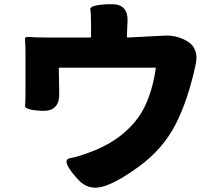

<svg xmlns="http://www.w3.org/2000/svg" viewBox="-20 -835 1040 911"><path d="M465 51Q396 69 349 15L334 -2Q270 -77 313 -84.5Q356 -92 433 -123Q561 -176 635 -276Q697 -362 719 -509Q720 -514 715 -514H264Q259 -514 259 -509L261 -391Q263 -306 180 -309Q97 -313 99 -332.5Q101 -352 101 -399V-571Q101 -631 98.5 -646.5Q96 -662 119 -659.5Q142 -657 203 -657H407Q412 -657 412 -662V-724Q412 -770 408.5 -790.5Q405 -811 492 -815H503Q589 -819 585 -733L582 -662Q582 -657 587 -657L761 -666Q819 -669 869 -639Q924 -605 909 -532Q872 -358 811.5 -242Q751 -126 638 -44Q531 34 465 51Z"/></svg>

Font: Resource Han Rounded KR Heavy
Style: Regular
Weight: 900
Designer: Cyano Hao (round all glyphs); Ryoko NISHIZUKA 西塚涼子 (kana, bopomofo & ideographs); Paul D. Hunt (Latin, Greek & Cyrillic)
Foundry: Cyano Hao
Version: 0.990